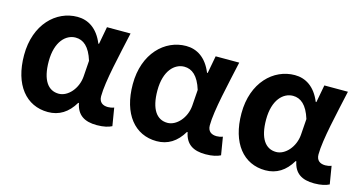

<svg xmlns="http://www.w3.org/2000/svg" viewBox="-67 -846 2125 1133"><g transform="rotate(15 996.0 -280.0)"><path d="M266 14C334 14 387 -19 426 -85H430C444 -14 490 14 565 14C607 14 637 6 656 -4L638 -113C625 -108 612 -106 601 -106C569 -106 546 -121 546 -158C546 -248 589 -425 618 -560H474L454 -453H450C415 -539 356 -574 291 -574C161 -574 44 -463 44 -275C44 -93 133 14 266 14ZM300 -107C235 -107 194 -162 194 -277C194 -398 253 -453 312 -453C359 -453 398 -422 423 -341L416 -242C410 -168 356 -107 300 -107Z M930 14C998 14 1051 -19 1090 -85H1094C1108 -14 1154 14 1229 14C1271 14 1301 6 1320 -4L1302 -113C1289 -108 1276 -106 1265 -106C1233 -106 1210 -121 1210 -158C1210 -248 1253 -425 1282 -560H1138L1118 -453H1114C1079 -539 1020 -574 955 -574C825 -574 708 -463 708 -275C708 -93 797 14 930 14ZM964 -107C899 -107 858 -162 858 -277C858 -398 917 -453 976 -453C1023 -453 1062 -422 1087 -341L1080 -242C1074 -168 1020 -107 964 -107Z M1594 14C1662 14 1715 -19 1754 -85H1758C1772 -14 1818 14 1893 14C1935 14 1965 6 1984 -4L1966 -113C1953 -108 1940 -106 1929 -106C1897 -106 1874 -121 1874 -158C1874 -248 1917 -425 1946 -560H1802L1782 -453H1778C1743 -539 1684 -574 1619 -574C1489 -574 1372 -463 1372 -275C1372 -93 1461 14 1594 14ZM1628 -107C1563 -107 1522 -162 1522 -277C1522 -398 1581 -453 1640 -453C1687 -453 1726 -422 1751 -341L1744 -242C1738 -168 1684 -107 1628 -107Z"/></g></svg>

Font: Noto Sans T Chinese Bold
Style: Bold
Weight: 700
Designer: Ryoko NISHIZUKA (kana & ideographs); Paul D. Hunt (Latin, Greek & Cyrillic); Wenlong ZHANG (bopomofo); Sandoll Communica
Foundry: Adobe Systems Incorporated
Version: Version 1.000;PS 1;hotconv 1.0.78;makeotf.lib2.5.61930